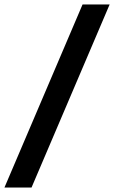

<svg xmlns="http://www.w3.org/2000/svg" viewBox="-55 -720 514 865"><path d="M317 -700H439L87 125H-35Z"/></svg>

Font: Epunda Sans ExtraBold
Style: Italic
Weight: 800
Italic angle: -12.0243°
Designer: Simon Atzbach
Foundry: typofactur
Version: Version 2.204; ttfautohint (v1.8.4.7-5d5b)